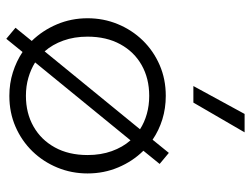

<svg xmlns="http://www.w3.org/2000/svg" viewBox="-116 -676 817 626"><g transform="rotate(90 293.0 -363.5)"><path d="M107 25 71 -5 114 -58Q79.5 -93.5 59.8 -140.2Q40 -187 40 -240Q40 -292 59 -338.2Q78 -384.5 112.2 -419.8Q146.5 -455 192.5 -475Q238.5 -495 293 -495Q333.5 -495 369.8 -483.8Q406 -472.5 436 -452L479 -505L515 -475L472 -422Q506.5 -387 526.2 -340.2Q546 -293.5 546 -240Q546 -188 527 -141.8Q508 -95.5 473.8 -60.2Q439.5 -25 393.5 -5Q347.5 15 293 15Q252.5 15 216.2 3.5Q180 -8 150 -28ZM148 -100 402 -411Q379.5 -425.5 352 -433.2Q324.5 -441 293 -441Q236.5 -441 193 -416.5Q149.5 -392 124.8 -346.8Q100 -301.5 100 -240Q100 -196.5 112.8 -161Q125.5 -125.5 148 -100ZM293 -39Q349.5 -39 393 -63.8Q436.5 -88.5 461.2 -133.5Q486 -178.5 486 -240Q486 -283.5 473.2 -319Q460.5 -354.5 438 -380L184 -69Q206.5 -55 234 -47Q261.5 -39 293 -39ZM261 -585 352 -752H412L315 -585Z"/></g></svg>

Font: Geologica Roman Thin
Style: Regular
Weight: 250
Designer: Sindre Bremnes, Frode Helland
Foundry: Monokrom Skriftforlag AS
Version: Version 1.010;gftools[0.9.28]